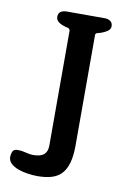

<svg xmlns="http://www.w3.org/2000/svg" viewBox="-78 -714 521 766"><g transform="rotate(10 182.0 -330.5)"><path d="M300 -614Q295 -611 289.5 -608.5Q284 -606 278 -604Q270 -602 263.5 -600Q257 -598 257 -591V-144Q257 -102 249 -73.5Q241 -45 225 -28Q209 -11 184.5 -4Q160 3 128 3Q110 3 89 0Q68 -3 50 -9.5Q32 -16 20 -27Q8 -38 8 -54Q8 -65 12.5 -75.5Q17 -86 33 -86Q43 -86 52 -84.5Q61 -83 69 -81Q76 -79 82.5 -78Q89 -77 96 -77Q127 -77 140.5 -89Q154 -101 154 -125V-590Q154 -594 151 -597.5Q148 -601 135 -603Q120 -607 108 -615Q96 -623 96 -637Q96 -652 106 -658Q116 -664 128 -664H284Q297 -664 306.5 -657.5Q316 -651 316 -637Q316 -629 311 -623Q306 -617 300 -614Z"/></g></svg>

Font: Jura
Style: Bold
Weight: 700
Designer: Ed Merritt
Foundry: Ten by Twenty
Version: Version 1.007